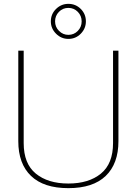

<svg xmlns="http://www.w3.org/2000/svg" viewBox="-20 -962 710 997"><path d="M244 -851Q244 -889 271 -915.5Q298 -942 335 -942Q373 -942 399.5 -915.5Q426 -889 426 -851Q426 -814 399.5 -787Q373 -760 335 -760Q298 -760 271 -787Q244 -814 244 -851ZM404 -851Q404 -880 384 -900.5Q364 -921 335 -921Q306 -921 286 -900.5Q266 -880 266 -851Q266 -822 286.5 -801.5Q307 -781 335 -781Q364 -781 384 -801.5Q404 -822 404 -851ZM75 -229V-699H103V-219Q103 -112 166 -60.5Q229 -9 335 -9Q441 -9 504 -60.5Q567 -112 567 -219V-699H595V-229Q595 -112 529 -48.5Q463 15 335 15Q207 15 141 -48.5Q75 -112 75 -229Z"/></svg>

Font: Prompt Thin
Style: Regular
Weight: 250
Designer: Katatrad Team
Foundry: CadsonDemak
Version: Version 1.001